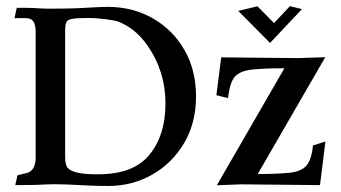

<svg xmlns="http://www.w3.org/2000/svg" viewBox="-20 -603 1112 626"><path d="M331.5 3.4Q283.2 3.4 199.7 -1.5Q175.3 -2.4 155.3 -2.4L124.5 -1.5Q101.6 0.5 29.8 0.5L37.1 -31.7L61.5 -37.6Q94.7 -42.5 96.2 -85.4V-498Q96.2 -520 90.8 -529.5Q85.4 -539.1 78.1 -541.5Q70.8 -543.9 63 -543.9H27.3L34.7 -577.6Q71.8 -577.6 87.6 -576.9Q103.5 -576.2 113.3 -575.4Q123 -574.7 136.2 -574.7Q224.1 -574.7 276.9 -578.6Q310.5 -580.6 331.5 -580.6Q413.1 -580.6 478.3 -543.2Q543.5 -505.9 581.3 -440.2Q619.1 -374.5 619.1 -288.6Q619.1 -202.6 580.6 -137Q542 -71.3 476.8 -33.9Q411.6 3.4 331.5 3.4ZM294.9 -34.7Q357.4 -34.7 397.5 -49.8Q437.5 -64.9 463.4 -93.8Q519.5 -158.7 519.5 -266.1Q519.5 -370.6 460.4 -455.1Q420.9 -511.7 363.8 -533.2Q351.6 -537.1 321 -540.8Q290.5 -544.4 267.1 -544.4Q230.5 -544.4 215.1 -541.5Q199.7 -538.6 196 -530Q192.4 -521.5 192.4 -501V-91.3Q192.4 -66.9 200.2 -56.2Q218.3 -34.7 294.9 -34.7ZM1023.4 0.5 766.1 -2Q753.9 -2 687 1L907.2 -380.4Q840.3 -380.4 801.8 -376.2Q763.2 -372.1 746.1 -353.3Q729 -334.5 723.6 -283.2L685.5 -292.5L701.2 -416L953.1 -413.6L1040.5 -416.5L820.3 -35.6Q884.3 -35.6 922.9 -39.6Q961.4 -43.5 978.5 -62.3Q995.6 -81.1 1000.5 -128.9L1041 -141.6ZM860.4 -462.9 756.8 -567.4 819.3 -582.5 873.5 -527.8 925.3 -583 964.4 -573.2Z"/></svg>

Font: Quaaykop
Style: Medium
Weight: 500
Designer: Tup Wanders
Foundry: Free font, DO NOT SELL
Version: Version 1.00;July 31, 2023;FontCreator 11.5.0.2430 64-bit